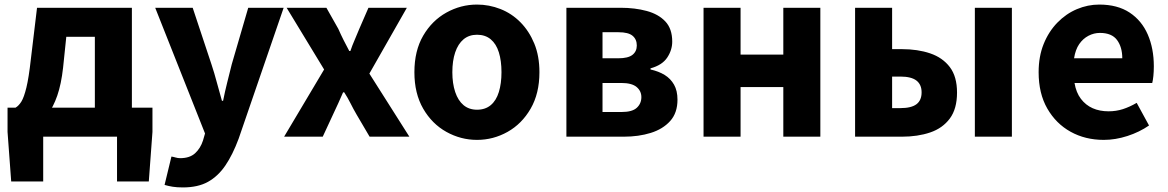

<svg xmlns="http://www.w3.org/2000/svg" viewBox="-20 -598 5110 840"><path d="M169 0V196H29L13 -21V-127H647V-21L631 196H492V0ZM395 -48V-437H270L256 -302Q248 -230 230.5 -179.5Q213 -129 188 -97Q163 -65 131.5 -50Q100 -35 63 -33L48 -127Q62 -135 73.5 -153.5Q85 -172 95.5 -215Q106 -258 115 -339L142 -564H557V-48Z M780 222Q754 222 735.5 219Q717 216 700 211L730 87Q738 88 748 91Q758 94 768 94Q810 94 833.5 72.5Q857 51 868 17L877 -14L659 -564H823L905 -317Q918 -278 928.5 -238Q939 -198 951 -157H956Q964 -197 974 -237Q984 -277 994 -317L1066 -564H1221L1024 9Q998 79 966 126Q934 173 890 197.5Q846 222 780 222Z M1223 0 1398 -294 1234 -564H1408L1460 -472Q1471 -447 1483 -423Q1495 -399 1508 -375H1513Q1521 -399 1531.5 -423Q1542 -447 1552 -472L1592 -564H1760L1596 -276L1771 0H1597L1540 -97Q1526 -121 1513.5 -146Q1501 -171 1486 -194H1481Q1471 -171 1460 -146.5Q1449 -122 1437 -97L1392 0Z M2067 14Q1996 14 1933 -21Q1870 -56 1831.5 -122.5Q1793 -189 1793 -282Q1793 -376 1831.5 -442Q1870 -508 1933 -543Q1996 -578 2067 -578Q2120 -578 2169.5 -558.5Q2219 -539 2257 -500.5Q2295 -462 2317.5 -407.5Q2340 -353 2340 -282Q2340 -189 2301.5 -122.5Q2263 -56 2200.5 -21Q2138 14 2067 14ZM2067 -118Q2103 -118 2127 -138Q2151 -158 2162.5 -195.5Q2174 -233 2174 -282Q2174 -332 2162.5 -369Q2151 -406 2127 -426Q2103 -446 2067 -446Q2032 -446 2008 -426Q1984 -406 1971.5 -369Q1959 -332 1959 -282Q1959 -233 1971.5 -195.5Q1984 -158 2008 -138Q2032 -118 2067 -118Z M2458 0V-564H2695Q2758 -564 2809.5 -550Q2861 -536 2891 -504Q2921 -472 2921 -416Q2921 -379 2899 -346Q2877 -313 2826 -299V-294Q2862 -286 2888 -270Q2914 -254 2929 -227.5Q2944 -201 2944 -162Q2944 -104 2912 -68.5Q2880 -33 2827 -16.5Q2774 0 2709 0ZM2616 -343H2685Q2728 -343 2747 -358Q2766 -373 2766 -399Q2766 -426 2747.5 -441.5Q2729 -457 2686 -457H2616ZM2616 -108H2700Q2746 -108 2766 -126.5Q2786 -145 2786 -173Q2786 -200 2765 -217.5Q2744 -235 2698 -235H2616Z M3058 0V-564H3220V-359H3407V-564H3569V0H3407V-217H3220V0Z M3721 0V-564H3883V-383H3926Q3995 -383 4049.5 -364.5Q4104 -346 4135.5 -304.5Q4167 -263 4167 -193Q4167 -122 4135.5 -79.5Q4104 -37 4049.5 -18.5Q3995 0 3926 0ZM3883 -125H3919Q3967 -125 3989.5 -142Q4012 -159 4012 -194Q4012 -228 3989.5 -245.5Q3967 -263 3919 -263H3883ZM4245 0V-564H4407V0Z M4809 14Q4728 14 4664 -21.5Q4600 -57 4562 -123Q4524 -189 4524 -282Q4524 -351 4546 -405.5Q4568 -460 4606 -499Q4644 -538 4691.5 -558Q4739 -578 4789 -578Q4869 -578 4922 -543Q4975 -508 5001.5 -447Q5028 -386 5028 -308Q5028 -285 5026 -265.5Q5024 -246 5021 -235H4681Q4688 -193 4709 -165.5Q4730 -138 4760.5 -124.5Q4791 -111 4830 -111Q4863 -111 4892.5 -120.5Q4922 -130 4953 -148L5007 -49Q4965 -20 4912.5 -3Q4860 14 4809 14ZM4679 -343H4890Q4890 -392 4867 -423Q4844 -454 4792 -454Q4766 -454 4742 -441.5Q4718 -429 4701.5 -405Q4685 -381 4679 -343Z"/></svg>

Font: Noto Sans KR ExtraBold
Style: Regular
Weight: 800
Designer: Ryoko NISHIZUKA  (kana, bopomofo & ideographs); Paul D. Hunt (Latin, Greek & Cyrillic); Sandoll Communications , Soo-you
Foundry: Adobe
Version: Version 2.004-H2;hotconv 1.0.118;makeotfexe 2.5.65603